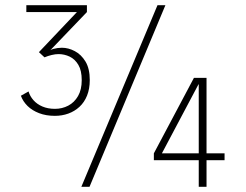

<svg xmlns="http://www.w3.org/2000/svg" viewBox="-20 -720 950 740"><path d="M191.5 -273.5Q157.5 -273.5 130.8 -283.8Q104 -294 86.2 -311.5Q68.5 -329 60.5 -351L90 -367.5Q95.5 -349 109 -333.8Q122.5 -318.5 143.5 -309.5Q164.5 -300.5 192 -300.5Q219.5 -300.5 243 -312.8Q266.5 -325 280.8 -349.8Q295 -374.5 295 -411Q295 -448 282 -470Q269 -492 248.5 -501.8Q228 -511.5 205.5 -511.5Q193.5 -511.5 179 -508Q164.5 -504.5 151.5 -499L130 -519L276.5 -673.5H81.5V-700H315V-673.5L174 -526.5Q178.5 -529.5 185.8 -531.5Q193 -533.5 201.8 -534.8Q210.5 -536 218.5 -536Q243.5 -536 268.2 -523Q293 -510 309.5 -482.8Q326 -455.5 326 -411.5Q326 -377.5 315.5 -351.5Q305 -325.5 286.2 -308.2Q267.5 -291 243.2 -282.2Q219 -273.5 191.5 -273.5ZM293.5 0 587 -700H617.5L325 0ZM746 0V-102.5H573V-129L727.5 -420H776V-129H845.5V-102.5H776V0ZM604 -129H746V-395H745Z"/></svg>

Font: Trispace Thin
Style: Regular
Weight: 100
Designer: Tyler Finck
Foundry: Etcetera Type Company
Version: Version 1.210